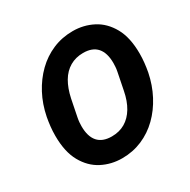

<svg xmlns="http://www.w3.org/2000/svg" viewBox="-161 -863 1018 1027"><g transform="rotate(-30 347.5 -349.0)"><path d="M308 12Q241 12 184 -17.5Q127 -47 92 -109.5Q57 -172 57 -271Q57 -300 60 -327.5Q63 -355 68 -382Q82 -453 113.5 -512.5Q145 -572 190.5 -616.5Q236 -661 293.5 -685.5Q351 -710 417 -710Q484 -710 541 -680.5Q598 -651 633 -588.5Q668 -526 668 -427Q668 -399 665 -371Q662 -343 657 -316Q643 -246 611.5 -186Q580 -126 534.5 -81.5Q489 -37 431.5 -12.5Q374 12 308 12ZM318 -117Q365 -117 400.5 -138Q436 -159 460 -199Q484 -239 495 -296L516 -401Q519 -416 520 -429.5Q521 -443 521 -453Q521 -516 492.5 -548.5Q464 -581 407 -581Q361 -581 325 -560Q289 -539 265.5 -499Q242 -459 230 -402L209 -297Q206 -282 205 -269Q204 -256 204 -245Q204 -182 232.5 -149.5Q261 -117 318 -117Z"/></g></svg>

Font: IBM Plex Sans
Style: Italic
Weight: 400
Italic angle: -11.31°
Designer: Mike Abbink, Paul van der Laan, Pieter van Rosmalen
Foundry: Bold Monday
Version: Version 3.201